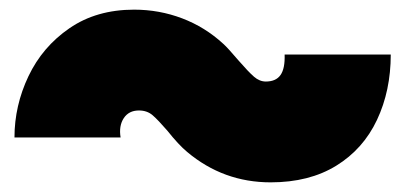

<svg xmlns="http://www.w3.org/2000/svg" viewBox="-20 -550 840 398"><path d="M790 -437Q790 -362 761.5 -301.5Q733 -241 677 -206.5Q621 -172 541 -172Q443 -172 368 -235Q350 -250 327 -279Q308 -301 296.5 -311Q285 -321 268 -321Q247 -321 236.5 -305Q226 -289 230 -265H10Q10 -331 39 -392Q68 -453 124 -491.5Q180 -530 258 -530Q310 -530 357.5 -512Q405 -494 443 -459Q452 -451 475 -424Q495 -401 506.5 -391Q518 -381 531 -381Q552 -381 561.5 -394.5Q571 -408 570 -437Z"/></svg>

Font: Mantou Sans
Style: Regular
Weight: 400
Designer: Mant0u / artakana
Foundry: Mant0u / artakana
Version: Version 1.001;October 22, 2023;FontCreator 14.0.0.2901 64-bi